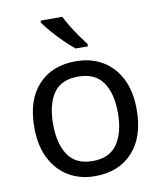

<svg xmlns="http://www.w3.org/2000/svg" viewBox="-86 -836 777 916"><g transform="rotate(-10 302.5 -378.0)"><path d="M551 -269Q551 -136 483.5 -63Q416 10 301 10Q230 10 174.5 -22.5Q119 -55 87 -117.5Q55 -180 55 -269Q55 -402 122 -474Q189 -546 304 -546Q377 -546 432.5 -513.5Q488 -481 519.5 -419.5Q551 -358 551 -269ZM146 -269Q146 -174 183.5 -118.5Q221 -63 303 -63Q384 -63 422 -118.5Q460 -174 460 -269Q460 -364 422 -418Q384 -472 302 -472Q220 -472 183 -418Q146 -364 146 -269ZM278 -766Q289 -744 305.5 -716.5Q322 -689 340.5 -663Q359 -637 374 -618V-606H315Q292 -624 263 -652.5Q234 -681 209.5 -709.5Q185 -738 173 -756V-766Z"/></g></svg>

Font: Noto Sans Tifinagh APT
Style: Regular
Weight: 400
Designer: JamraPatel
Foundry: JamraPatel LLC
Version: Version 2.006; ttfautohint (v1.8.4.7-5d5b)